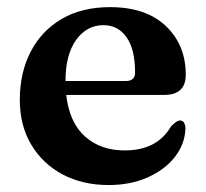

<svg xmlns="http://www.w3.org/2000/svg" viewBox="-20 -506 576 538"><path d="M500.5 -296.5Q500.5 -240 440 -240H165.5Q174.5 -162.5 218.2 -123.5Q262 -84.5 329.5 -84.5Q420 -84.5 459 -151.5Q475 -168.5 484.5 -168.5Q492.5 -168.5 496.2 -161.2Q500 -154 499.5 -143.5Q497.5 -101.5 469.8 -66Q442 -30.5 394 -9Q346 12.5 284.5 12.5Q211.5 12.5 155.5 -17.2Q99.5 -47 67.5 -100.8Q35.5 -154.5 35.5 -226.5Q35.5 -302.5 66 -361.2Q96.5 -420 153 -453Q209.5 -486 288.5 -486Q389 -486 444.8 -433Q500.5 -380 500.5 -296.5ZM270 -435.5Q223 -435.5 193.2 -394Q163.5 -352.5 163.5 -279H332.5Q358.5 -279 358.5 -302.5Q358.5 -368 334.5 -401.8Q310.5 -435.5 270 -435.5Z"/></svg>

Font: Fraunces 9pt S000 SemiBold
Style: Regular
Weight: 600
Version: Version 1.000; ttfautohint (v1.8.3)